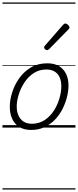

<svg xmlns="http://www.w3.org/2000/svg" viewBox="-20 -1030 629 1550"><path d="M231 19Q175 19 136.5 -4.5Q98 -28 78.5 -70.5Q59 -113 59 -168Q59 -222 78 -283Q97 -344 135 -398Q173 -452 229.5 -485.5Q286 -519 362 -519Q417 -519 455 -497Q493 -475 513 -434Q533 -393 533 -340Q533 -298 521.5 -250Q510 -202 486.5 -154Q463 -106 426.5 -67Q390 -28 341.5 -4.5Q293 19 231 19ZM237 -31Q296 -31 341 -61Q386 -91 415.5 -137.5Q445 -184 460 -236.5Q475 -289 475 -333Q475 -376 461.5 -406Q448 -436 421 -452.5Q394 -469 355 -469Q297 -469 252.5 -440Q208 -411 177.5 -364.5Q147 -318 131 -266.5Q115 -215 115 -171Q115 -128 129.5 -96.5Q144 -65 171 -48Q198 -31 237 -31ZM359 -625Q353 -625 344.5 -632Q336 -639 336 -646Q336 -650 337.5 -654Q339 -658 344 -663L487 -827Q493 -834 497.5 -837Q502 -840 508 -840Q514 -840 522 -835Q530 -830 535.5 -822.5Q541 -815 541 -808Q541 -803 539 -799.5Q537 -796 532 -792L377 -634Q368 -625 359 -625ZM0 490H589V500H0ZM0 -20H589V0H0ZM0 -505H589V-500H0ZM0 -1010H589V-1000H0Z"/></svg>

Font: Playwrite AU TAS Guides
Style: Regular
Weight: 400
Designer: Veronika Burian, José Scaglione
Foundry: TypeTogether
Version: Version 1.003